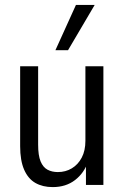

<svg xmlns="http://www.w3.org/2000/svg" viewBox="-20 -758 509 787"><path d="M195.9 8.9Q155 8.9 125.1 -8.1Q95.2 -25.2 78.9 -62.6Q62.6 -100.1 62.6 -158.9V-486.3H136.3V-164.7Q136.3 -120.9 146.4 -96.5Q156.6 -72.1 174.8 -62.4Q193 -52.7 217.1 -52.7Q249 -52.7 274.4 -68Q299.9 -83.3 315 -111.8Q330.1 -140.4 330.1 -181.1V-486.3H403.8V0H332.3V-95.2H340.5Q325.3 -49.2 287.8 -20.1Q250.3 8.9 195.9 8.9ZM207.2 -552.3 291.3 -737.8H368.1L258.9 -552.3Z"/></svg>

Font: Nunito Sans 12pt ExtraLight Condensed
Style: Regular
Weight: 200
Width: 3
Version: Version 3.101;gftools[0.9.27]